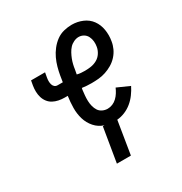

<svg xmlns="http://www.w3.org/2000/svg" viewBox="-173 -666 946 998"><g transform="rotate(-30 300.0 -166.5)"><path d="M241 205 275 0H285Q253 -10 231 -35Q209 -60 199.5 -92Q190 -124 190.5 -159Q191 -194 196 -228H178Q160 -228 142.5 -231.5Q125 -235 110 -243Q95 -251 84.5 -264.5Q74 -278 69 -294.5Q64 -311 63.5 -329Q63 -347 66 -365L71 -393H155L150 -365Q148 -354 148 -344Q148 -334 150.5 -324.5Q153 -315 160 -308.5Q167 -302 178 -302H209L215 -340Q219 -363 225.5 -386.5Q232 -410 242.5 -432.5Q253 -455 269 -475.5Q285 -496 305.5 -511Q326 -526 350.5 -532Q375 -538 398 -538Q432 -538 462.5 -525Q493 -512 511.5 -486.5Q530 -461 535.5 -427.5Q541 -394 535 -360Q532 -339 522.5 -318.5Q513 -298 497.5 -281Q482 -264 462.5 -252.5Q443 -241 422 -234Q401 -227 379.5 -225Q358 -223 337 -223Q322 -223 308 -224Q294 -225 280 -227L278 -218Q276 -201 274.5 -185Q273 -169 273.5 -152.5Q274 -136 278 -120.5Q282 -105 290 -92.5Q298 -80 312.5 -73Q327 -66 343 -66Q358 -66 372.5 -72Q387 -78 398.5 -89Q410 -100 418.5 -113.5Q427 -127 433 -141L507 -108Q496 -86 481 -65.5Q466 -45 446.5 -29Q427 -13 404 -3.5Q381 6 357 8L325 205ZM339 -296Q358 -296 376.5 -299Q395 -302 412 -311.5Q429 -321 440 -338Q451 -355 454 -373Q457 -389 455.5 -405Q454 -421 447 -435Q440 -449 426.5 -457Q413 -465 397 -465Q383 -465 368 -458Q353 -451 342.5 -439.5Q332 -428 324.5 -414Q317 -400 311.5 -386Q306 -372 302.5 -357.5Q299 -343 297 -328L292 -301Q303 -298 315 -297Q327 -296 339 -296Z"/></g></svg>

Font: Iosevka Curly Slab Extended
Style: Italic
Weight: 400
Width: 7
Italic angle: -9°
Monospace: yes
Designer: Belleve Invis
Foundry: Belleve Invis
Version: Version 11.1.0; ttfautohint (v1.8.3)